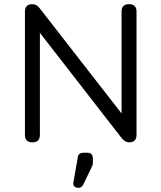

<svg xmlns="http://www.w3.org/2000/svg" viewBox="-20 -685 777 924"><path d="M172 -36Q172 0 136 0Q100 0 100 -36V-629Q100 -665 136 -665Q157 -665 172 -644L565 -139V-629Q565 -665 601 -665Q637 -665 637 -629V-36Q637 0 601 0Q582 0 565 -21L172 -527ZM358 219Q346 219 338.5 212.5Q331 206 333 194L354 75Q355 50 383 50H400Q427 50 427 78V96Q427 107 425 111L381 203Q372 219 358 219Z"/></svg>

Font: Jura SemiBold
Style: Regular
Weight: 600
Designer: Daniel Johnson, Alexei Vanyashin
Foundry: Daniel Johnson
Version: Version 5.103